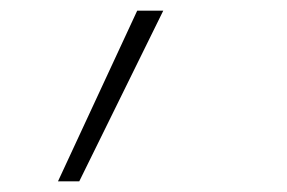

<svg xmlns="http://www.w3.org/2000/svg" viewBox="-20 -132 540 361"><path d="M89 209 238 -112H287L129 209Z"/></svg>

Font: Iosevka Curly XLtObl
Style: Regular
Weight: 200
Italic angle: -9°
Monospace: yes
Designer: Belleve Invis
Foundry: Belleve Invis
Version: Version 11.1.0; ttfautohint (v1.8.3)